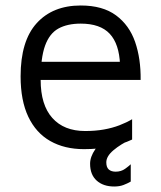

<svg xmlns="http://www.w3.org/2000/svg" viewBox="-20 -528 587 699"><path d="M286 15Q215 15 163 -14.5Q111 -44 83 -103Q55 -162 55 -250Q55 -379 113.5 -443.5Q172 -508 274 -508Q354 -508 402.5 -472Q451 -436 472 -375Q493 -314 492 -237H91L96 -303H445L417 -293Q414 -368 379.5 -405Q345 -442 274 -442Q225 -442 192.5 -424Q160 -406 144 -361.5Q128 -317 128 -237Q128 -146 170.5 -98.5Q213 -51 290 -51Q327 -51 358 -56.5Q389 -62 415 -72Q441 -82 461 -94V-20Q425 -3 381.5 6Q338 15 286 15ZM396 151Q356 151 332 129.5Q308 108 308 68Q308 43 326.5 16Q345 -11 381 -26L459 -22Q419 -3 393 19Q367 41 367 63Q367 81 376 89Q385 97 401 97Q421 97 435.5 86.5Q450 76 456 70V133Q444 140 429.5 145.5Q415 151 396 151Z"/></svg>

Font: Maven Pro
Style: Regular
Weight: 400
Designer: Joe Prince
Foundry: Joe Prince
Version: Version 2.103